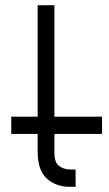

<svg xmlns="http://www.w3.org/2000/svg" viewBox="-20 -715 418 734"><path d="M188 -203V-130Q188 -94 206 -80.5Q224 -67 250 -67H269V-1H245Q194 -1 159 -32.5Q124 -64 124 -135V-203H23V-269H124V-695H188V-269H370V-203Z"/></svg>

Font: Marvel
Style: Bold
Weight: 700
Designer: Carolina Trebol
Foundry: Carolina Trebol
Version: Version 1.001